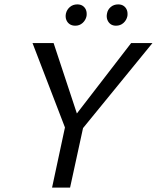

<svg xmlns="http://www.w3.org/2000/svg" viewBox="-20 -854 714 874"><path d="M336 -244 298 -296 577 -658H674ZM217 0 280 -294H363L299 0ZM286 -247 128 -658H224L344 -295ZM323 -737Q307 -737 296.5 -744.5Q286 -752 281.5 -764.5Q277 -777 280 -792Q284 -810 298 -822Q312 -834 332 -834Q347 -834 357 -827Q367 -820 371.5 -808.5Q376 -797 374 -781Q370 -762 356 -749.5Q342 -737 323 -737ZM508 -737Q493 -737 483 -744.5Q473 -752 468.5 -764.5Q464 -777 467 -792Q470 -810 484 -822Q498 -834 518 -834Q533 -834 543 -827Q553 -820 557.5 -808.5Q562 -797 560 -781Q556 -762 542 -749.5Q528 -737 508 -737Z"/></svg>

Font: Ysabeau Office Medium
Style: Italic
Weight: 500
Italic angle: -12°
Designer: Christian Thalmann (Catharsis Fonts)
Version: Version 2.001;gftools[0.9.30]; featfreeze: tnum,lnum,ss02